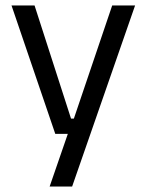

<svg xmlns="http://www.w3.org/2000/svg" viewBox="-20 -508 534 700"><path d="M285.5 -75.5 243 -57 389 -488H472.5L243 172H161L238 -51L273.5 -20H181.5L22 -488H106L239 -75.5Z"/></svg>

Font: Anek Odia
Style: Regular
Weight: 400
Designer: Yesha Goshar & Mahesh Sahu (Odia), Yesha Goshar (Latin)
Foundry: Ek Type
Version: Version 1.003